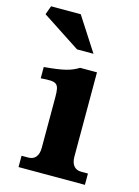

<svg xmlns="http://www.w3.org/2000/svg" viewBox="-138 -805 629 869"><g transform="rotate(15 177.0 -370.5)"><path d="M269 -111V-506H190C154 -484 122 -475 30 -467V-414C106 -420 116 -415 116 -348V-111C116 -74 99 -53 69 -53H37V0H348V-53H316C286 -53 269 -74 269 -111ZM-24 -700 155 -583H232L130 -741H-9Z"/></g></svg>

Font: LT Superior Serif ExtraBold
Style: Regular
Weight: 800
Designer: Daniel Lyons
Foundry: LyonsType
Version: Version 2.120;FEAKit 1.0